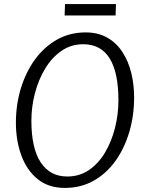

<svg xmlns="http://www.w3.org/2000/svg" viewBox="-20 -914 708 942"><path d="M298 8Q218 8 164.8 -35.2Q111.5 -78.5 84.8 -151.2Q58 -224 58 -312Q58 -400 82 -479.5Q106 -559 151 -621.2Q196 -683.5 259 -719.2Q322 -755 400 -755Q461 -755 506 -729.5Q551 -704 580.2 -659.2Q609.5 -614.5 623.8 -557.2Q638 -500 638 -436Q638 -347 614.5 -267Q591 -187 546.8 -125Q502.5 -63 439.8 -27.5Q377 8 298 8ZM310 -48Q370 -48 416.8 -80Q463.5 -112 495.5 -166Q527.5 -220 544.2 -286.5Q561 -353 561 -422Q561 -558 518 -627.5Q475 -697 388 -697Q329 -697 281.8 -664.5Q234.5 -632 201.8 -577.8Q169 -523.5 151.5 -457Q134 -390.5 134 -322Q134 -186.5 179.8 -117.2Q225.5 -48 310 -48ZM297 -838 299 -894H549L547 -838Z"/></svg>

Font: Merriweather Sans Light
Style: Italic
Weight: 300
Italic angle: -7.5°
Designer: Eben Sorkin
Foundry: Eben Sorkin
Version: Version 2.001; ttfautohint (v1.8.3)